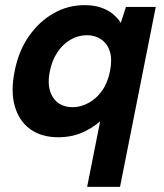

<svg xmlns="http://www.w3.org/2000/svg" viewBox="-20 -527 638 747"><path d="M389 -75Q360 -41 312.5 -17Q265 7 207 7Q141 7 97.5 -24.5Q54 -56 37.5 -114Q21 -172 37 -250Q52 -328 92 -385.5Q132 -443 188 -475Q244 -507 309 -507Q344 -507 371.5 -498Q399 -489 418.5 -473Q438 -457 450 -438L470 -500H586L447 200H319L374 -77ZM174 -250Q161 -187 186 -148.5Q211 -110 263 -110Q294 -110 324.5 -126.5Q355 -143 377 -174Q399 -205 408 -250Q417 -296 407.5 -326.5Q398 -357 374 -373.5Q350 -390 319 -390Q284 -390 254 -372.5Q224 -355 203 -323Q182 -291 174 -250Z"/></svg>

Font: Albert Sans
Style: Bold Italic
Weight: 700
Italic angle: -11.25°
Designer: Andreas Rasmussen
Foundry: a.Foundry
Version: Version 1.025